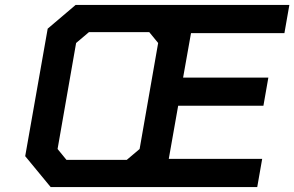

<svg xmlns="http://www.w3.org/2000/svg" viewBox="-20 -757 1191 777"><path d="M185 0 82 -125 173 -641 286 -737H1151L1131 -623H753L721 -443H1066L1046 -329H701L663 -114H1041L1021 0ZM249 -110H493L545 -154L620 -583L584 -627H340L288 -583L213 -154Z"/></svg>

Font: Tomorrow Medium
Style: Italic
Weight: 500
Italic angle: -10°
Designer: Tony de Marco, Monica Rizzolli
Foundry: Just in Type
Version: Version 2.002